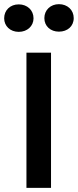

<svg xmlns="http://www.w3.org/2000/svg" viewBox="-34 -902 374 922"><path d="M93 0H211V-649H93ZM56 -881C15 -881 -14 -853 -14 -814C-14 -777 15 -749 56 -749C97 -749 127 -777 127 -814C127 -853 97 -881 56 -881ZM179 -815C179 -776 209 -750 249 -750C290 -750 320 -776 320 -815C320 -854 290 -882 249 -882C209 -882 179 -854 179 -815Z"/></svg>

Font: Karla
Style: Bold Stencil
Weight: 400
Designer: Jonathan Pinhorn
Version: Version 1.000